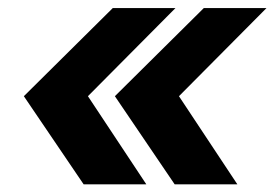

<svg xmlns="http://www.w3.org/2000/svg" viewBox="-20 -534 690 483"><path d="M190.4 -70.3 40 -292 263.7 -513.7H421.4L201.2 -292L348.1 -70.3ZM419.4 -70.3 269 -292 492.7 -513.7H650.4L430.2 -292L577.1 -70.3Z"/></svg>

Font: Inter 24pt
Style: Bold Italic
Weight: 700
Italic angle: -9.3988°
Version: Version 4.001;git-66647c0bb